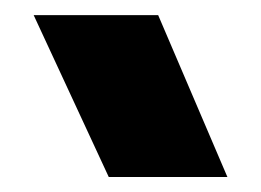

<svg xmlns="http://www.w3.org/2000/svg" viewBox="-20 -758 348 256"><path d="M125 -522 24.9 -737.8H190.9L283.2 -522Z"/></svg>

Font: Kanit ExtraBold
Style: Regular
Weight: 800
Designer: Katatrad Team
Foundry: CadsonDemak
Version: Version 1.000;PS 001.000;hotconv 1.0.88;makeotf.lib2.5.64775